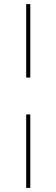

<svg xmlns="http://www.w3.org/2000/svg" viewBox="-20 -780 276 938"><path d="M108 -401V-760H128V-401ZM108 138V-221H128V138Z"/></svg>

Font: IBM Plex Sans Devanagari Thin
Style: Regular
Weight: 100
Designer: Mike Abbink, Paul van der Laan, Pieter van Rosmalen, Erin McLaughlin
Foundry: Bold Monday
Version: Version 1.1